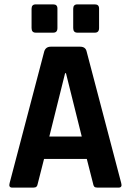

<svg xmlns="http://www.w3.org/2000/svg" viewBox="-20 -856 596 876"><path d="M124 -728V-816Q124 -836 143 -836H223Q242 -836 242 -817V-728Q242 -707 223 -707H143Q124 -707 124 -728ZM314 -728V-816Q314 -836 333 -836H413Q432 -836 432 -817V-728Q432 -707 413 -707H333Q314 -707 314 -728ZM132 0H36Q18 0 24 -21L182 -622Q189 -643 212 -643H345Q370 -643 375 -622L533 -21Q539 0 521 0H425Q414 0 410 -4.5Q406 -9 404 -21L376 -131H181L153 -21Q151 -9 146.5 -4.5Q142 0 132 0ZM277 -522 205 -233H353L281 -522Z"/></svg>

Font: Rajdhani
Style: Bold
Weight: 700
Designer: Satya Rajpurohit, Jyotish Sonowal
Foundry: Indian Type Foundry
Version: Version 1.201 February 1, 2022